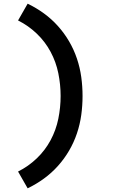

<svg xmlns="http://www.w3.org/2000/svg" viewBox="-20 -861 640 1042"><path d="M130 161 78 70Q134 42 179.5 -1.5Q225 -45 254.5 -100Q284 -155 296.5 -216.5Q309 -278 309 -340Q309 -402 296.5 -463.5Q284 -525 254.5 -580Q225 -635 179.5 -678.5Q134 -722 78 -750L130 -841Q176 -819 218 -788.5Q260 -758 294.5 -719.5Q329 -681 355 -636.5Q381 -592 397.5 -543Q414 -494 421 -443Q428 -392 428 -340Q428 -288 421 -237Q414 -186 397.5 -137Q381 -88 355 -43.5Q329 1 294.5 39.5Q260 78 218 108.5Q176 139 130 161Z"/></svg>

Font: Iosevka Slab Extended
Style: Bold
Weight: 700
Width: 7
Monospace: yes
Designer: Belleve Invis
Foundry: Belleve Invis
Version: Version 11.1.0; ttfautohint (v1.8.3)